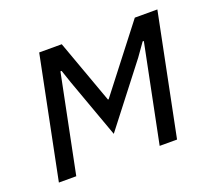

<svg xmlns="http://www.w3.org/2000/svg" viewBox="-93 -642 866 768"><g transform="rotate(-20 339.5 -258.0)"><path d="M36 0 140 -516H236L334 -245H337L547 -516H643L539 0H465L549 -416H544L505 -361L309 -108L218 -360L199 -416H194L110 0Z"/></g></svg>

Font: Aneliza
Style: Italic
Weight: 400
Italic angle: -11.31°
Designer: Mike Abbink, Paul van der Laan, Pieter van Rosmalen
Foundry: Bold Monday
Version: Version 3.0